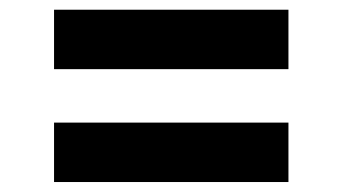

<svg xmlns="http://www.w3.org/2000/svg" viewBox="-20 -548 693 389"><path d="M89.5 -528.3H564.4V-407.9H89.5ZM89.5 -299.6H564.4V-179.2H89.5Z"/></svg>

Font: WEMIX Pretendard Variable
Style: Regular
Weight: 400
Designer: Base glyphs from Inter by Rasmus Andersson; Hangeul glyphs from Noto Sans CJK(Source Han Sans) by Jang Soo-young and Kan
Foundry: Kil Hyung-jin
Version: Version 1.000;Glyphs 3.2 (3208)